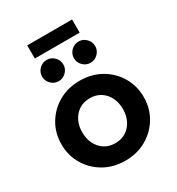

<svg xmlns="http://www.w3.org/2000/svg" viewBox="-202 -976 1023 1112"><g transform="rotate(-30 310.0 -419.5)"><path d="M310 12Q231 12 169 -23.5Q107 -59 71 -119.5Q35 -180 35 -255Q35 -330 71 -390.5Q107 -451 169 -486.5Q231 -522 310 -522Q389 -522 451 -486.5Q513 -451 549 -390.5Q585 -330 585 -255Q585 -180 549 -119.5Q513 -59 451 -23.5Q389 12 310 12ZM310 -105Q352 -105 382.5 -125Q413 -145 429.5 -179Q446 -213 446 -255Q446 -297 429.5 -331Q413 -365 382.5 -385Q352 -405 310 -405Q268 -405 237.5 -385Q207 -365 190.5 -331Q174 -297 174 -255Q174 -213 190.5 -179Q207 -145 237.5 -125Q268 -105 310 -105ZM418 -580Q389 -580 368 -601Q347 -622 347 -651Q347 -680 368 -701Q389 -722 418 -722Q447 -722 468 -701Q489 -680 489 -651Q489 -622 468 -601Q447 -580 418 -580ZM205 -580Q176 -580 155 -601Q134 -622 134 -651Q134 -680 155 -701Q176 -722 205 -722Q234 -722 255 -701Q276 -680 276 -651Q276 -622 255 -601Q234 -580 205 -580ZM150 -763V-851H450V-763Z"/></g></svg>

Font: MuseoModerno Thin SemiBold
Style: Regular
Weight: 600
Version: Version 1.003